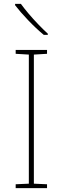

<svg xmlns="http://www.w3.org/2000/svg" viewBox="-20 -972 323 992"><path d="M223 0H61V-20L129 -23V-690L61 -694V-714H223V-694L155 -690V-23L223 -20ZM88 -952Q103 -931 127 -902.5Q151 -874 178 -846Q205 -818 227 -798V-792H206Q166 -825 125 -868Q84 -911 58 -945V-952Z"/></svg>

Font: Noto Sans Lao Looped Thin
Style: Regular
Weight: 100
Designer: Mark Frömberg, Ben Mitchell
Foundry: The Fontpad Ltd
Version: Version 1.002; ttfautohint (v1.8.4.7-5d5b)